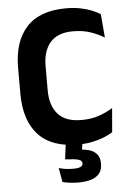

<svg xmlns="http://www.w3.org/2000/svg" viewBox="-58 -695 631 935"><g transform="rotate(-5 258.0 -227.0)"><path d="M301.5 13.5Q171.5 13.5 107.2 -57Q43 -127.5 43 -257.5V-383.5Q43 -512.5 107.2 -582.5Q171.5 -652.5 301 -652.5Q338 -652.5 368.5 -646.5Q399 -640.5 423.8 -630.8Q448.5 -621 467 -609.5L477 -494Q447.5 -512 410.5 -525Q373.5 -538 324 -538Q250 -538 213.5 -496.5Q177 -455 177 -379.5V-262.5Q177 -187.5 214 -145.8Q251 -104 328.5 -104Q377 -104 414.5 -117Q452 -130 482 -149L472 -31.5Q454 -20 428.5 -9.8Q403 0.5 371.2 7Q339.5 13.5 301.5 13.5ZM326 -11.5 314 70 263.5 40Q273 39 282.8 38.8Q292.5 38.5 302 39Q354.5 40 379.5 59Q404.5 78 404.5 114V117Q404.5 158.5 374.2 178.2Q344 198 286 198Q265 198 245 195.2Q225 192.5 210 189L197.5 119.5Q213 124 230.5 126.5Q248 129 266 129Q290.5 129 302.8 123.8Q315 118.5 315 107.5V106.5Q315 93.5 298.8 88Q282.5 82.5 238.5 80.5Q235 80 233.8 80Q232.5 80 232 80L244 -11.5Z"/></g></svg>

Font: Anek Gurmukhi Medium SemiBold
Style: Regular
Weight: 600
Version: Version 1.003